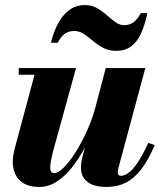

<svg xmlns="http://www.w3.org/2000/svg" viewBox="-20 -729 641 759"><path d="M135.5 10Q92 10 66.2 -9.2Q40.5 -28.5 33.2 -62.5Q26 -96.5 38 -141L116.5 -433.5H54V-460H280.5L194.5 -148Q183.5 -109 180.2 -86.2Q177 -63.5 180.5 -54Q184 -44.5 195 -44.5Q209 -44.5 231.2 -66Q253.5 -87.5 278.2 -126.2Q303 -165 325.8 -216.2Q348.5 -267.5 363.5 -327H383.5Q372.5 -282 354.8 -234.5Q337 -187 314 -143.5Q291 -100 263 -65.2Q235 -30.5 203 -10.2Q171 10 135.5 10ZM402.5 10Q350 10 325 -10.5Q300 -31 300 -66.5Q300 -75.5 301.2 -85.2Q302.5 -95 304.5 -103.5L398 -460H554.5L448.5 -66.5Q447.5 -62 446.5 -57.2Q445.5 -52.5 445.5 -48.5Q445.5 -34 458 -34Q471.5 -34 487.8 -45.5Q504 -57 523.5 -85.2Q543 -113.5 566 -164L591.5 -155.5Q566.5 -96.5 538.5 -60Q510.5 -23.5 477.2 -6.8Q444 10 402.5 10ZM439 -528Q409.5 -528 387.5 -540Q365.5 -552 347.2 -567.5Q329 -583 311.5 -594.8Q294 -606.5 273 -606.5Q253 -606.5 237.8 -596.8Q222.5 -587 208 -560H181.5Q191.5 -602.5 209.5 -636.2Q227.5 -670 254 -689.5Q280.5 -709 316 -709Q342.5 -709 363.5 -697Q384.5 -685 402 -669.2Q419.5 -653.5 436.2 -641.5Q453 -629.5 471 -629.5Q491 -629.5 506.5 -640Q522 -650.5 536.5 -677H562.5Q552.5 -629.5 537.2 -596.2Q522 -563 498.2 -545.5Q474.5 -528 439 -528Z"/></svg>

Font: Bodoni Moda 9pt ExtraBold
Style: Italic
Weight: 800
Italic angle: -13°
Designer: Owen Earl
Foundry: indestructible type
Version: Version 2.004